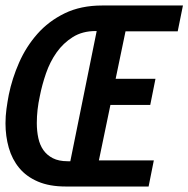

<svg xmlns="http://www.w3.org/2000/svg" viewBox="-105 -679 686 699"><path d="M247 -566H243Q195 -566 160 -544Q125 -522 101 -488Q77 -454 62.5 -412Q48 -370 40 -329Q29 -279 29 -231Q29 -202 34.5 -176.5Q40 -151 53 -132.5Q66 -114 87.5 -103Q109 -92 141 -92H151ZM255 -95H455L436 0H134Q75 0 33 -18Q-9 -36 -35 -67.5Q-61 -99 -73 -141Q-85 -183 -85 -230Q-85 -256 -81.5 -282Q-78 -308 -73 -334Q-61 -393 -35.5 -451Q-10 -509 31 -555.5Q72 -602 130.5 -630.5Q189 -659 267 -659H561L542 -565H352L316 -392H461L442 -297H297Z"/></svg>

Font: Codetta
Style: Bold Italic
Weight: 700
Italic angle: -11°
Designer: Ulrich Proeller
Foundry: PROSA GmbH
Version: Version 2.00;September 29, 2018;FontCreator 11.5.0.2427 64-b